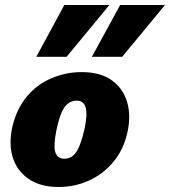

<svg xmlns="http://www.w3.org/2000/svg" viewBox="-20 -731 679 767"><path d="M214 16Q141 16 94 -16.5Q47 -49 30.5 -103.5Q14 -158 30 -227Q48 -300 89.5 -348Q131 -396 188 -419.5Q245 -443 306 -443Q380 -443 425.5 -411Q471 -379 487.5 -324.5Q504 -270 489 -202Q474 -134 433.5 -85Q393 -36 336 -10Q279 16 214 16ZM237 -97Q259 -97 273.5 -110.5Q288 -124 298.5 -151Q309 -178 318 -217Q330 -276 322 -302.5Q314 -329 286 -329Q266 -329 250.5 -316.5Q235 -304 224.5 -278Q214 -252 205 -209Q193 -149 201 -123Q209 -97 237 -97ZM125 -504 237 -711H417L246 -504ZM347 -504 460 -711H639L468 -504Z"/></svg>

Font: Ysabeau Office Black
Style: Italic
Weight: 900
Italic angle: -12°
Designer: Christian Thalmann (Catharsis Fonts)
Version: Version 2.001;gftools[0.9.30]; featfreeze: tnum,lnum,ss02